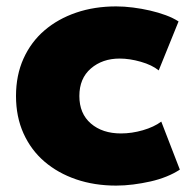

<svg xmlns="http://www.w3.org/2000/svg" viewBox="-20 -510 597 600"><path d="M542 20Q524 32 500.5 41.5Q477 51 450.5 57Q424 63 396.5 66.5Q369 70 343 70Q275 70 218 50.5Q161 31 119 -5Q77 -41 53.5 -93Q30 -145 30 -210Q30 -275 53.5 -327Q77 -379 119 -415Q161 -451 218 -470.5Q275 -490 343 -490Q368 -490 395.5 -486.5Q423 -483 449 -477Q475 -471 498 -462.5Q521 -454 538 -443L476 -290Q455 -307 420 -317Q385 -327 354 -327Q300 -327 264 -296Q228 -265 228 -210Q228 -155 264 -124Q300 -93 358 -93Q392 -93 426.5 -103Q461 -113 484 -130Z"/></svg>

Font: OA Gothic ExtraBold
Style: Regular
Weight: 800
Designer: Choi Chi-young, Lee Jaesang, Lee Juhyun, Han Dohee
Foundry: DDUNGSANG CORP.
Version: Version 1.000;Build 20210203